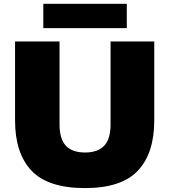

<svg xmlns="http://www.w3.org/2000/svg" viewBox="-20 -952 866 982"><path d="M415 10Q225.5 10 141.2 -79Q57 -168 57 -336V-740H284.5V-316Q284.5 -240.5 317.5 -206.2Q350.5 -172 415 -172Q479.5 -172 512.5 -206.2Q545.5 -240.5 545.5 -316V-740H769V-336Q769 -168 685 -79Q601 10 415 10ZM201.5 -808V-932.5H628.5V-808Z"/></svg>

Font: Encode Sans SmExp Black
Style: Regular
Weight: 900
Width: 6
Designer: Multiple Designers
Foundry: Impallari Type
Version: Version 3.002; ttfautohint (v1.8.3) -l 8 -r 50 -G 200 -x 14 